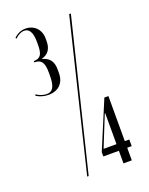

<svg xmlns="http://www.w3.org/2000/svg" viewBox="-135 -775 654 845"><g transform="rotate(-20 192.5 -352.5)"><path d="M40 -677C52 -690 68 -698 83 -698C105 -698 119 -678 119 -634V-619C119 -575 109 -558 77 -558V-552C110 -552 122 -535 122 -488V-474C122 -420 108 -402 82 -402C66 -402 48 -408 34 -418L31 -413C46 -402 67 -396 88 -396C134 -396 163 -424 163 -470V-490C163 -526 145 -547 115 -554V-556C143 -563 160 -584 160 -620V-635C160 -676 131 -705 91 -705C70 -705 50 -696 36 -681ZM124 0H131L302 -699H294ZM221 -59H294V0H333V-59H354V-90H333V-301H314L221 -79ZM294 -235V-90H234V-91L292 -235Z"/></g></svg>

Font: Moniqa SemBd Display
Style: Regular
Weight: 600
Designer: Rajesh Rajput
Foundry: Rajesh Rajput
Version: Version 1.000